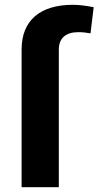

<svg xmlns="http://www.w3.org/2000/svg" viewBox="-20 -780 453 800"><path d="M305.4 -646C326.9 -646 339.5 -643.9 357.1 -641L370.3 -750C342.8 -755 315 -760 283.4 -760C148.9 -760 70 -696.2 70 -574V0H225.1V-574C225.1 -620.6 254.2 -646 305.4 -646Z"/></svg>

Font: Asimov
Style: Wid
Weight: 500
Designer: Google
Version: Version 2.000980; 2014